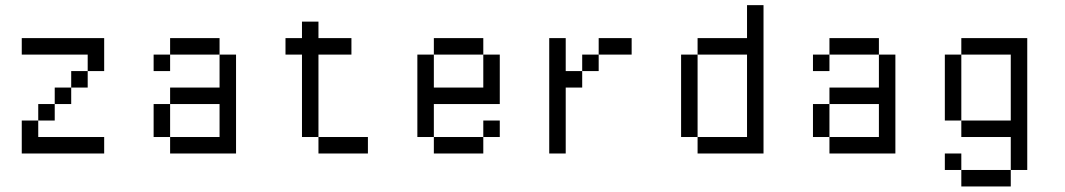

<svg xmlns="http://www.w3.org/2000/svg" viewBox="-20 -582 4040 728"><path d="M62.5 -125H125V-62.5H375V0H62.5ZM125 -125V-187.5H187.5V-125ZM187.5 -187.5V-250H250V-187.5ZM250 -250V-312.5H312.5V-250ZM62.5 -437.5H375V-312.5H312.5V-375H62.5Z M562.5 -375H625V-312.5H562.5ZM562.5 -187.5H625V-62.5H562.5ZM812.5 -375H875V0H625V-62.5H812.5V-187.5H625V-250H812.5ZM625 -437.5H812.5V-375H625Z M1125 -500H1187.5V-437.5H1312.5V-375H1187.5V-62.5H1125V-375H1062.5V-437.5H1125ZM1187.5 -62.5H1375V0H1187.5Z M1812.5 -125H1875V-62.5H1812.5ZM1625 -62.5H1812.5V0H1625ZM1562.5 -375H1625V-250H1812.5V-375H1875V-187.5H1625V-62.5H1562.5ZM1625 -437.5H1812.5V-375H1625Z M2250 -437.5H2375V-375H2250ZM2187.5 -375H2250V-312.5H2187.5ZM2062.5 -437.5H2125V-312.5H2187.5V-250H2125V0H2062.5Z M2562.5 -375H2625V-62.5H2562.5ZM2812.5 -562.5H2875V0H2625V-62.5H2812.5V-375H2625V-437.5H2812.5Z M3062.5 -375H3125V-312.5H3062.5ZM3062.5 -187.5H3125V-62.5H3062.5ZM3312.5 -375H3375V0H3125V-62.5H3312.5V-187.5H3125V-250H3312.5ZM3125 -437.5H3312.5V-375H3125Z M3562.5 0H3625V62.5H3562.5ZM3625 62.5H3812.5V125H3625ZM3625 -437.5H3875V62.5H3812.5V-62.5H3625V-125H3812.5V-375H3625ZM3562.5 -375H3625V-125H3562.5Z"/></svg>

Font: Pixel Operator Mono
Style: Regular
Weight: 400
Monospace: yes
Designer: Jayvee Enaguas (HarvettFox96)
Version: 2016.04.25